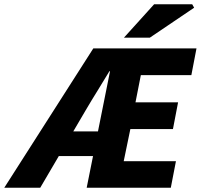

<svg xmlns="http://www.w3.org/2000/svg" viewBox="-56 -877 938 897"><path d="M-36 0 380 -651H862L838 -526H602L577 -399H776L752 -274H553L522 -124H766L742 0H349L458 -544H455Q427 -497 399.5 -453Q372 -409 345 -363L132 0ZM139 -148 164 -263H478L456 -148ZM523 -701 664 -857H842L851 -841L644 -701Z"/></svg>

Font: Source Sans 3 ExtraLight ExtraBold
Style: Italic
Weight: 800
Italic angle: -11°
Version: Version 3.052;hotconv 1.1.0;makeotfexe 2.6.0